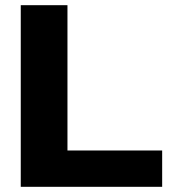

<svg xmlns="http://www.w3.org/2000/svg" viewBox="-20 -720 655 740"><path d="M240 -140H605V0H60V-700H240Z"/></svg>

Font: Russo One
Style: Regular
Weight: 400
Designer: Jovanny lemonad
Foundry: Jovanny Lemonad
Version: Version 1.001